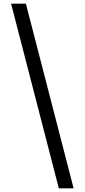

<svg xmlns="http://www.w3.org/2000/svg" viewBox="-20 -852 458 1038"><path d="M40 -832 298 166H378L120 -832Z"/></svg>

Font: Noto Sans Gurmukhi SemiCondensed
Style: Regular
Weight: 400
Width: 4
Designer: Jelle Bosma - Monotype Design Team
Foundry: Monotype Imaging Inc.
Version: Version 2.004